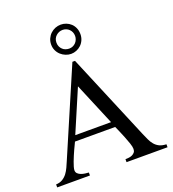

<svg xmlns="http://www.w3.org/2000/svg" viewBox="-163 -1060 1067 1184"><g transform="rotate(-20 370.0 -468.0)"><path d="M462.9 0V-19.5Q474.1 -19.5 486.1 -21Q498 -22.5 508.1 -27.3Q518.1 -32.2 524.7 -40.5Q531.2 -48.8 531.2 -62.5Q531.2 -76.2 523.2 -100.1Q515.1 -124 504.9 -149.4Q495.1 -174.8 485.1 -196.8Q475.1 -218.8 471.2 -228H207.5Q204.6 -222.7 199.2 -210.4L186 -182.6L171.4 -149.4Q164.1 -131.8 157.7 -115.2Q151.4 -98.6 147.5 -84.7Q143.6 -70.8 143.6 -62.5Q143.6 -49.3 152.1 -41Q160.6 -32.7 173.3 -28.1Q186 -23.4 199.5 -21.7Q212.9 -20 222.7 -19.5V0H7.8V-19.5Q33.2 -20.5 51 -31.5Q68.8 -42.5 81.1 -58.8Q93.3 -75.2 102.5 -95.2Q111.8 -115.2 120.1 -135.3L360.8 -695.8H377.9L614.7 -131.3Q624.5 -107.9 633.8 -88.4Q642.6 -68.8 655.3 -53.7Q668 -38.6 686 -29.5Q704.1 -20.5 731.9 -19.5V0ZM341.3 -542 222.7 -264.6H457.5ZM465.8 -839.8Q465.8 -818.8 458 -801Q450.2 -783.2 436.8 -770.5Q423.3 -757.8 406.2 -751Q389.2 -744.1 371.1 -744.1Q353.5 -744.1 336.2 -751Q318.8 -757.8 304.7 -770.5Q290.5 -783.2 282.2 -801Q273.9 -818.8 273.9 -839.8Q273.9 -861.3 282 -878.9Q290 -896.5 303.5 -909.2Q316.9 -921.9 334.5 -929Q352.1 -936 371.1 -936Q389.2 -936 406.2 -929.4Q423.3 -922.9 436.8 -910.4Q450.2 -897.9 458 -879.9Q465.8 -861.8 465.8 -839.8ZM431.2 -839.8Q431.2 -854 426.3 -865.2Q421.4 -876.5 413.1 -884.5Q404.8 -892.6 393.8 -897Q382.8 -901.4 371.1 -901.4Q346.2 -901.4 327.4 -884.3Q308.6 -867.2 308.6 -839.8Q308.6 -825.2 314 -814Q319.3 -802.7 327.9 -794.7Q336.4 -786.6 347.9 -782.7Q359.4 -778.8 371.1 -778.8Q383.8 -778.8 394.8 -783.7Q405.8 -788.6 413.8 -796.9Q421.9 -805.2 426.5 -816.7Q431.2 -828.1 431.2 -839.8Z"/></g></svg>

Font: Simplified Naskh
Style: Regular
Weight: 400
Designer: SIL International
Foundry: Arabeyes
Version: 1.02_alpha